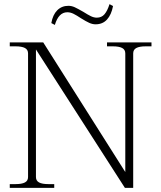

<svg xmlns="http://www.w3.org/2000/svg" viewBox="-20 -904 776 924"><path d="M227 -793Q234 -833 255.5 -854.5Q277 -876 309 -876Q325 -876 340 -869Q355 -862 381 -847Q403 -833 417.5 -826Q432 -819 446 -819Q469 -819 483 -835.5Q497 -852 507 -884L524 -875Q516 -833 495 -810Q474 -787 440 -787Q425 -787 409.5 -794Q394 -801 370 -816Q349 -830 334 -837.5Q319 -845 304 -845Q262 -845 244 -784ZM27 -18H55Q85 -18 100 -26Q115 -34 115 -52V-647Q115 -665 100 -673Q85 -681 55 -681H27V-700H188L583 -76V-647Q583 -665 568 -673Q553 -681 523 -681H495V-700H709V-681H681Q651 -681 636 -673Q621 -665 621 -647V0H581L153 -666V-52Q153 -34 168 -26Q183 -18 213 -18H241V0H27Z"/></svg>

Font: Taviraj ExtraLight
Style: Regular
Weight: 200
Designer: Katatrad Team
Foundry: CadsonDemak
Version: Version 1.030